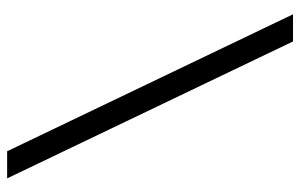

<svg xmlns="http://www.w3.org/2000/svg" viewBox="-168 -654 822 525"><g transform="rotate(90 242.5 -391.0)"><path d="M467.3 0H393.1L18.6 -781.7H92.8Z"/></g></svg>

Font: Spartan MB Med
Style: Regular
Weight: 500
Designer: Matt Bailey, Mirko Velimirovic
Foundry: Matt Bailey
Version: Version 1.005